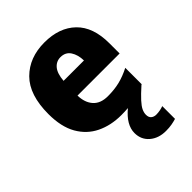

<svg xmlns="http://www.w3.org/2000/svg" viewBox="-226 -675 1032 1032"><g transform="rotate(-45 290.0 -159.5)"><path d="M408 102Q408 122 419.5 131.5Q431 141 448 141Q463 141 478 138Q493 135 503 131V228Q487 233 467.5 236.5Q448 240 423 240Q367 240 331 209Q295 178 295 128Q295 66 365 8Q342 10 313 10Q235 10 173 -20Q111 -50 75.5 -112Q40 -174 40 -271Q40 -417 111 -488Q182 -559 297 -559Q410 -559 475.5 -495.5Q541 -432 541 -309V-231H221Q222 -177 250.5 -145Q279 -113 334 -113Q384 -113 424.5 -123Q465 -133 508 -155V-30L505 -29Q466 6 445 29Q424 52 416 69Q408 86 408 102ZM302 -442Q270 -442 249 -417Q228 -392 224 -340H379Q378 -384 359 -413Q340 -442 302 -442Z"/></g></svg>

Font: Noto Sans Disp ExtBd
Style: Regular
Weight: 800
Designer: Monotype Design Team
Foundry: Monotype Imaging Inc.
Version: Version 2.000;GOOG;noto-source:20170915:90ef993387c0; ttfaut